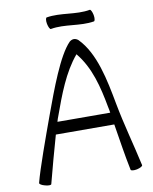

<svg xmlns="http://www.w3.org/2000/svg" viewBox="-106 -1079 934 1172"><g transform="rotate(-10 361.0 -493.0)"><path d="M278 -923C366 -939 457 -908 545 -923C551 -924 554 -942 550 -962C546 -982 538 -998 532 -997C444 -981 353 -1012 265 -997C259 -996 256 -978 260 -958C264 -938 272 -922 278 -923ZM116 10C140 -81 170 -194 196 -283L558 -282C574 -185 588 -88 608 8C610 14 627 16 647 12C668 7 683 -1 682 -8C653 -141 616 -271 591 -405C563 -556 530 -728 432 -827C425 -833 415 -838 405 -838C395 -838 385 -833 378 -827C306 -754 234 -556 180 -409C132 -277 66 -96 44 -10C42 -3 57 6 77 11C97 17 115 16 116 10ZM230 -391C275 -516 323 -647 405 -744C486 -646 516 -520 539 -395C542 -383 544 -370 546 -357L219 -358C222 -370 226 -381 230 -391Z"/></g></svg>

Font: Nupuram Light
Style: Regular
Weight: 300
Designer: Santhosh Thottingal (santhosh.thottingal@gmail.com)
Foundry: SMC
Version: Version 1.000